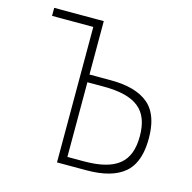

<svg xmlns="http://www.w3.org/2000/svg" viewBox="-105 -819 922 924"><g transform="rotate(15 356.0 -357.5)"><path d="M258.5 0V-715H300V-424.5L261.5 -449H404.5Q468.5 -449 515.5 -435.8Q562.5 -422.5 594 -396Q614.5 -379 628.2 -354Q642 -329 648.8 -296.8Q655.5 -264.5 655.5 -224.5Q655.5 -184.5 648.5 -152.2Q641.5 -120 628 -95.2Q614.5 -70.5 594 -53Q563 -26.5 515.8 -13.2Q468.5 0 404.5 0ZM300 -8 268 -38.5H382.5Q442.5 -38.5 485.8 -49.5Q529 -60.5 556.8 -83Q584.5 -105.5 597.8 -140.8Q611 -176 611 -224.5Q611 -273 597.8 -308.2Q584.5 -343.5 556.8 -366Q529 -388.5 485.8 -399.5Q442.5 -410.5 382.5 -410.5H268L300 -441ZM53 -675V-715H297V-675Z"/></g></svg>

Font: Russolo 10pt ExtraLight
Style: Regular
Weight: 200
Designer: Micah Stupak-Hahn
Version: Version 1.000